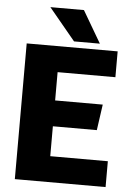

<svg xmlns="http://www.w3.org/2000/svg" viewBox="-58 -897 640 940"><g transform="rotate(5 262.0 -427.0)"><path d="M51 -667H498V-540H214V-401H448L430 -274H214V-127H497V0H51ZM151 -854H316L408 -697H281Z"/></g></svg>

Font: Epunda Sans ExtraBold
Style: Regular
Weight: 800
Designer: Simon Atzbach
Foundry: typofactur
Version: Version 2.204; ttfautohint (v1.8.4.7-5d5b)